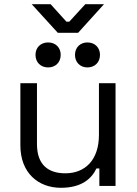

<svg xmlns="http://www.w3.org/2000/svg" viewBox="-20 -885 652 914"><path d="M270 9C370 9 417 -36 439 -83H453V0H530V-489H451V-243C451 -122 384 -60 291 -60C208 -60 156 -102 156 -199V-489H77V-193C77 -62 162 9 270 9ZM131 -865 255 -729H352L475 -865H386L310 -782H296L221 -865ZM149 -624C149 -588 174 -564 209 -564C244 -564 269 -588 269 -624C269 -659 244 -683 209 -683C174 -683 149 -659 149 -624ZM337 -624C337 -588 362 -564 396 -564C431 -564 456 -588 456 -624C456 -659 431 -683 396 -683C362 -683 337 -659 337 -624Z"/></svg>

Font: Meta Space
Style: Regular
Weight: 400
Designer: Meta Pool / Florian Karsten
Foundry: Meta Pool / Florian Karsten
Version: Version 2.000;Glyphs 3.1.1 (3137)